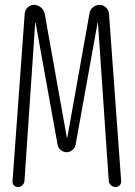

<svg xmlns="http://www.w3.org/2000/svg" viewBox="-20 -750 540 770"><path d="M51.8 0Q42 0 35.6 -6.8Q29.3 -13.7 30.3 -24.4L79.1 -695.3Q80.1 -710 90.8 -720.2Q101.6 -730.5 116.7 -730.5Q131.8 -730.5 144 -720.2Q156.2 -710 159.2 -695.3L248 -198.2H249H250L338.9 -696.3Q340.8 -710.9 353 -720.7Q365.2 -730.5 379.9 -730.5Q393.6 -730.5 404.8 -720.2Q416 -710 417 -696.3L465.8 -25.4Q466.8 -14.6 460.4 -7.3Q454.1 0 443.4 0Q432.6 0 424.8 -7.3Q417 -14.6 416 -25.4L373 -657.2Q373 -658.2 372.1 -658.2Q371.1 -658.2 371.1 -657.2L283.2 -169.9Q281.2 -157.2 270.5 -148.4Q259.8 -139.6 247.1 -139.6Q234.4 -139.6 223.6 -148.4Q212.9 -157.2 210.9 -169.9L123 -657.2Q123 -658.2 122.1 -658.2Q121.1 -658.2 121.1 -657.2L78.1 -24.4Q77.1 -14.6 69.8 -7.3Q62.5 0 51.8 0Z"/></svg>

Font: Rounded Mgen+ 2m light
Style: Regular
Weight: 200
Designer: [Source Han Sans]
Ryoko NISHIZUKA  (kana & ideographs); Paul D. Hunt (Latin, Greek & Cyrillic); Wenlong ZHANG  (bopomofo
Version: Version 1.059.20150602